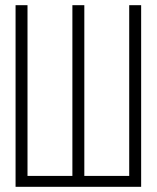

<svg xmlns="http://www.w3.org/2000/svg" viewBox="-20 -720 604 740"><path d="M86 -700V-42H259V-700H305V-42H478V-700H524V0H40V-700Z"/></svg>

Font: Bebas Neue Book
Style: Regular
Weight: 300
Designer: Ryoichi Tsunekawa
Foundry: Ryoichi Tsunekawa
Version: Version 1.003;PS 001.003;hotconv 1.0.88;makeotf.lib2.5.64775